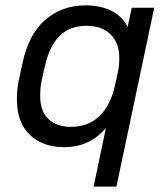

<svg xmlns="http://www.w3.org/2000/svg" viewBox="-20 -540 610 716"><path d="M375 -63Q315.4 8.8 219.2 8.8Q139.2 8.8 91.3 -37.1Q43 -83 43 -169.9Q43 -206.1 49.8 -238.8L63 -300.8Q85.9 -411.1 147.9 -465.3Q210.9 -520 299.8 -520Q354 -520 395 -500Q434.6 -480.5 456.1 -439.9L471.2 -511.2H555.2L414.1 155.8H329.1ZM351.1 -107.4Q392.1 -147.5 408.2 -219.2L419.9 -272Q424.8 -294.9 424.8 -324.2Q424.8 -379.9 392.1 -412.1Q359.9 -443.8 301.8 -443.8Q181.2 -443.8 147.9 -294.9L134.8 -237.8Q129.9 -213.9 129.9 -182.1Q129.9 -124.5 161.1 -95.7Q192.4 -66.9 244.1 -66.9Q309.6 -66.9 351.1 -107.4Z"/></svg>

Font: D-DIN Exp
Style: DINExp-Italic
Weight: 400
Width: 7
Italic angle: -12°
Designer: Charles Nix
Foundry: Datto Inc.
Version: Version 1.00